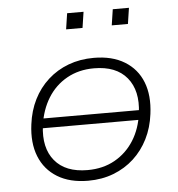

<svg xmlns="http://www.w3.org/2000/svg" viewBox="-51 -736 733 792"><g transform="rotate(-5 315.5 -340.0)"><path d="M283 8Q207 8 155.5 -23.5Q104 -55 81.5 -111.5Q59 -168 69 -244Q76 -300 99 -346Q122 -392 159 -425.5Q196 -459 244 -477Q292 -495 349 -495Q425 -495 476.5 -463.5Q528 -432 550 -376Q572 -320 562 -244Q555 -188 532 -142Q509 -96 472.5 -62.5Q436 -29 388 -10.5Q340 8 283 8ZM284 -36Q348 -36 397 -63.5Q446 -91 476.5 -139.5Q507 -188 515 -252Q527 -344 482.5 -398Q438 -452 346 -452Q283 -452 234 -424.5Q185 -397 155 -348.5Q125 -300 116 -236Q104 -143 148.5 -89.5Q193 -36 284 -36ZM91 -224 98 -264H540L533 -224ZM435 -622 445 -688H512L502 -622ZM246 -622 256 -688H324L314 -622Z"/></g></svg>

Font: Nunito Sans 10pt SemiExpanded ExtraLight
Style: Italic
Weight: 250
Width: 6
Italic angle: -9°
Designer: Vernon Adams
Foundry: Vernon Adams
Version: Version 3.101;gftools[0.9.27]